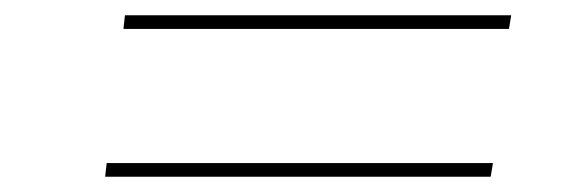

<svg xmlns="http://www.w3.org/2000/svg" viewBox="-20 -380 749 252"><path d="M651 -360 648 -342H142L144 -360ZM627 -166 624 -148H118L120 -166Z"/></svg>

Font: Josefin Sans Thin
Style: Italic
Weight: 200
Italic angle: -7°
Designer: Santiago Orozco
Foundry: Typemade
Version: Version 2.000